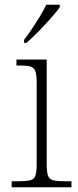

<svg xmlns="http://www.w3.org/2000/svg" viewBox="-20 -786 328 806"><path d="M29 0V-25H56Q89 -25 106 -29Q123 -33 128.5 -48Q134 -63 134 -97V-439Q134 -473 128 -488Q122 -503 107 -507Q92 -511 64 -511H49V-536H176V-98Q176 -64 181.5 -48.5Q187 -33 204.5 -29Q222 -25 255 -25H280V0ZM81 -619Q96 -638 113.5 -664Q131 -690 147.5 -717Q164 -744 174 -766H231V-756Q222 -743 205 -723Q188 -703 167.5 -681Q147 -659 127 -639.5Q107 -620 91 -606H81Z"/></svg>

Font: Noto Serif Khmer ExtraLight
Style: Regular
Weight: 250
Version: Version 2.003